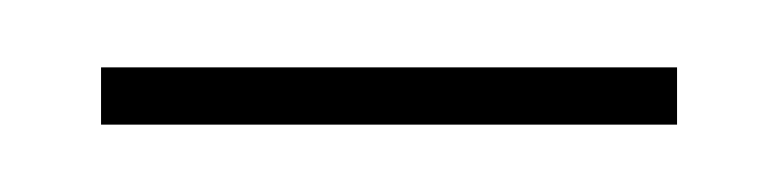

<svg xmlns="http://www.w3.org/2000/svg" viewBox="-20 -607 231 57"><path d="M10 -570V-587H181V-570Z"/></svg>

Font: Alumni Sans SC Thin
Style: Regular
Weight: 100
Designer: Robert E. Leuschke
Foundry: Robert E. Leuschke
Version: Version 1.018